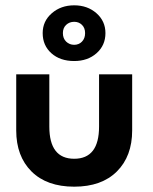

<svg xmlns="http://www.w3.org/2000/svg" viewBox="-20 -690 574 722"><path d="M140.5 -565.5Q140.5 -610.5 174.8 -640.2Q209 -670 259 -670Q309 -670 342.8 -640.2Q376.5 -610.5 376.5 -565.5Q376.5 -519.5 343.2 -490Q310 -460.5 259 -460.5Q206 -460.5 173.2 -489.8Q140.5 -519 140.5 -565.5ZM216.5 -565.5Q216.5 -545.5 228.8 -533.5Q241 -521.5 259 -521.5Q276.5 -521.5 288.2 -533.5Q300 -545.5 300 -565.5Q300 -585 288.2 -596.5Q276.5 -608 259 -608Q241 -608 228.8 -596.5Q216.5 -585 216.5 -565.5ZM165.5 -214Q165.5 -93 259 -93Q352.5 -93 352.5 -214V-410.5H477V-199.5Q477 -102.5 419.5 -45.2Q362 12 259 12Q156 12 98.5 -45.2Q41 -102.5 41 -199.5V-410.5H165.5Z"/></svg>

Font: League Spartan SemiBold
Style: Regular
Weight: 600
Foundry: The League of Moveable Type
Version: Version 2.002